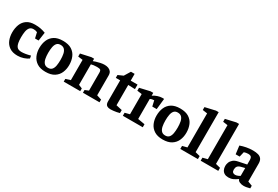

<svg xmlns="http://www.w3.org/2000/svg" viewBox="63 -1736 3983 2750"><g transform="rotate(30 2054.0 -360.5)"><path d="M255 10Q173 10 122 -25Q71 -60 48 -117.5Q25 -175 25 -244Q25 -316 48 -374.5Q71 -433 121.5 -467.5Q172 -502 255 -502Q307 -502 348 -494Q389 -486 431 -470L411 -330H352L331 -422Q315 -429 301 -432Q287 -435 270 -435Q228 -435 206.5 -409.5Q185 -384 177.5 -341.5Q170 -299 170 -246Q170 -190 177 -154.5Q184 -119 197.5 -99.5Q211 -80 231.5 -72.5Q252 -65 280 -65Q307 -65 343 -70.5Q379 -76 425 -89L433 -45Q402 -22 354.5 -6Q307 10 255 10Z M718 10Q631 10 577 -25Q523 -60 498 -117.5Q473 -175 473 -244Q473 -316 497.6 -374.3Q522.2 -432.6 576.1 -467.3Q630 -502 718.4 -502Q809 -502 863.3 -467.4Q917.6 -432.8 942.3 -374.6Q967 -316.4 967 -244.2Q967 -175 942 -117.5Q917 -60 862.4 -25Q807.9 10 718 10ZM722 -58Q764 -58 785.5 -83Q807 -108 814.5 -150.6Q822 -193.1 822 -246Q822 -300 813.5 -342.5Q805 -385 781.9 -409.5Q758.8 -434 716.3 -434Q676 -434 655 -409.5Q634 -385 626 -342.5Q618 -300 618 -246Q618 -193.1 626.5 -150.6Q635 -108 657.7 -83Q680.3 -58 722 -58Z M1017 0V-45L1095 -70V-405L1017 -415V-465L1186 -502H1230V-462Q1243 -468 1273 -477.5Q1303 -487 1339 -494.5Q1375 -502 1406 -502Q1439 -502 1467 -492Q1495 -482 1512.5 -459.5Q1530 -437 1530 -398V-70L1609 -45V0H1335V-45L1395 -70V-364Q1395 -401 1381 -411Q1367 -421 1326 -421Q1293 -421 1271 -417.5Q1249 -414 1230 -409V-70L1290 -45V0Z M1797 9Q1759 9 1739.5 -2.5Q1720 -14 1714 -32Q1708 -50 1708 -69V-420H1636V-467L1719 -504L1780 -604H1841V-492H1954V-417L1841 -421V-85L1940 -63V-13Q1919 -6 1893 -1.5Q1867 3 1841.5 6Q1816 9 1797 9Z M1995 0V-50L2073 -70V-404L1995 -415V-463L2163 -502H2208V-456Q2241 -478 2282 -491.5Q2323 -505 2357 -505Q2363 -505 2372.5 -505Q2382 -505 2386 -504L2367 -325H2294L2273 -417Q2257 -417 2239.5 -413Q2222 -409 2208 -401V-70L2324 -50V0Z M2656 10Q2569 10 2515 -25Q2461 -60 2436 -117.5Q2411 -175 2411 -244Q2411 -316 2435.6 -374.3Q2460.2 -432.6 2514.1 -467.3Q2568 -502 2656.4 -502Q2747 -502 2801.3 -467.4Q2855.6 -432.8 2880.3 -374.6Q2905 -316.4 2905 -244.2Q2905 -175 2880 -117.5Q2855 -60 2800.4 -25Q2745.9 10 2656 10ZM2660 -58Q2702 -58 2723.5 -83Q2745 -108 2752.5 -150.6Q2760 -193.1 2760 -246Q2760 -300 2751.5 -342.5Q2743 -385 2719.9 -409.5Q2696.8 -434 2654.3 -434Q2614 -434 2593 -409.5Q2572 -385 2564 -342.5Q2556 -300 2556 -246Q2556 -193.1 2564.5 -150.6Q2573 -108 2595.7 -83Q2618.3 -58 2660 -58Z M2945 0V-50L3023 -70V-633L2945 -644V-692L3114 -731H3158V-70L3236 -50V0Z M3282 0V-50L3360 -70V-633L3282 -644V-692L3451 -731H3495V-70L3573 -50V0Z M3742 10Q3705 10 3678.5 -5Q3652 -20 3638 -48Q3624 -76 3624 -113Q3624 -140 3635 -169.5Q3646 -199 3674 -223.5Q3702 -248 3752 -258L3887 -286V-356Q3887 -396 3872.5 -411Q3858 -426 3823 -426Q3804 -426 3787.5 -422.5Q3771 -419 3756 -414L3736 -330H3670L3653 -465Q3700 -482 3752.5 -492Q3805 -502 3860 -502Q3910 -502 3946.5 -491.5Q3983 -481 4002.5 -454Q4022 -427 4022 -377V-83L4095 -55V-12Q4060 -3 4038 1Q4016 5 3990 5Q3958 5 3928 -8Q3898 -21 3890 -48Q3853 -21 3819 -5.5Q3785 10 3742 10ZM3808 -71Q3829 -71 3851.5 -80Q3874 -89 3887 -98V-228L3827 -213Q3787 -203 3771.5 -181.5Q3756 -160 3756 -127Q3756 -98 3770 -84.5Q3784 -71 3808 -71Z"/></g></svg>

Font: Manuale
Style: Regular
Weight: 400
Designer: Eduardo Tunni / Pablo Cosgaya
Foundry: Eduardo Tunni / Pablo Cosgaya
Version: Version 1.002